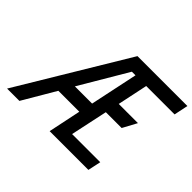

<svg xmlns="http://www.w3.org/2000/svg" viewBox="-148 -934 1167 1167"><g transform="rotate(45 435.5 -350.0)"><path d="M387 0H720L738 -84H496L547 -323H683L732 -414H567L608 -609H852L871 -700H442L21 0H127L251 -211H431ZM303 -301 485 -609H516L451 -301Z"/></g></svg>

Font: Advent Pro SemiBold
Style: Italic
Weight: 600
Italic angle: -12°
Version: Version 3.000